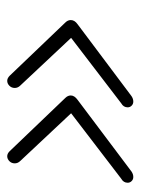

<svg xmlns="http://www.w3.org/2000/svg" viewBox="52 -518 393 537"><g transform="rotate(-90 248.5 -249.5)"><path d="M22 -73.2Q15.1 -73.2 10.5 -77.9Q5.9 -82.5 5.9 -88.9Q5.9 -100.6 17.1 -106.9L200.2 -247.1L66.9 -389.2Q60.1 -396 60.1 -404.8Q60.1 -413.6 66.2 -419.7Q72.3 -425.8 80.1 -425.8Q87.4 -425.8 94.2 -418.9L243.2 -263.2Q250 -256.3 250 -248Q250 -237.8 237.8 -229L37.1 -78.1Q29.8 -73.2 22 -73.2ZM232.9 -73.2Q226.1 -73.2 221.4 -77.9Q216.8 -82.5 216.8 -88.9Q216.8 -100.6 228 -106.9L411.1 -247.1L277.8 -389.2Q271 -396 271 -404.8Q271 -413.6 277.1 -419.7Q283.2 -425.8 291 -425.8Q298.3 -425.8 305.2 -418.9L454.1 -263.2Q460.9 -256.3 460.9 -248Q460.9 -237.3 449.2 -229L248 -78.1Q240.7 -73.2 232.9 -73.2Z"/></g></svg>

Font: Comic Neue Light
Style: Italic
Weight: 300
Italic angle: -12°
Designer: Craig Rozynski
Foundry: Craig Rozynski
Version: Version 2.003;hotconv 1.0.109;makeotfexe 2.5.65596